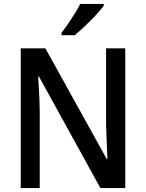

<svg xmlns="http://www.w3.org/2000/svg" viewBox="-20 -961 746 981"><path d="M620 0H493L179 -570H175Q177 -543 178.5 -512.5Q180 -482 181.5 -451.5Q183 -421 183 -390V0H86V-714H212L525 -149H529Q528 -174 526.5 -204Q525 -234 524 -266Q523 -298 522 -325V-714H620ZM510 -931Q499 -917 481.5 -897Q464 -877 442.5 -855.5Q421 -834 400 -814.5Q379 -795 362 -781H294V-793Q311 -815 328.5 -840.5Q346 -866 362.5 -892.5Q379 -919 390 -941H510Z"/></svg>

Font: Noto Sans Hebrew SemiCondensed Medium
Style: Regular
Weight: 500
Width: 4
Designer: Monotype Design Team
Foundry: Monotype Imaging Inc.
Version: Version 2.003